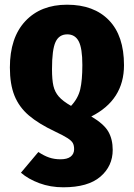

<svg xmlns="http://www.w3.org/2000/svg" viewBox="-20 -571 569 816"><path d="M368 -76Q422 -44 440.5 -11.5Q459 21 459 66Q459 135 406.5 180Q354 225 249 225Q194 225 147 207.5Q100 190 69 163L143 75Q167 91 189 98.5Q211 106 237 106Q266 106 280.5 94.5Q295 83 295 63Q295 47 289.5 37Q284 27 267 16Q250 5 214 -12Q144 -45 102.5 -80.5Q61 -116 41.5 -164.5Q22 -213 22 -284Q22 -411 87.5 -481Q153 -551 265 -551Q379 -551 443 -485Q507 -419 507 -294Q507 -146 368 -76ZM282 -121Q312 -153 321 -191.5Q330 -230 330 -295Q330 -366 314.5 -395.5Q299 -425 266 -425Q231 -425 216 -392.5Q201 -360 201 -277Q201 -232 207 -206Q213 -180 230 -160.5Q247 -141 282 -121Z"/></svg>

Font: Fira Sans Condensed ExtraBold
Style: Regular
Weight: 800
Width: 3
Designer: Carrois Corporate & Edenspiekermann AG
Foundry: Carrois Corporate GbR & Edenspiekermann AG
Version: Version 4.203